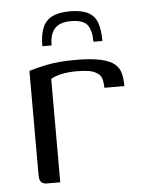

<svg xmlns="http://www.w3.org/2000/svg" viewBox="-46 -603 482 640"><g transform="rotate(-5 195.5 -282.5)"><path d="M211 -565Q250 -565 272 -553.5Q294 -542 302.5 -518.5Q311 -495 311 -457H281Q281 -495 267 -513.5Q253 -532 211 -532Q175 -532 158 -513.5Q141 -495 141 -457H110Q110 -494 119.5 -518Q129 -542 151.5 -553.5Q174 -565 211 -565ZM130 0H86Q73 0 66.5 -6.5Q60 -13 60 -31V-379Q82 -386 120.5 -394Q159 -402 216 -402Q270 -402 301.5 -394.5Q333 -387 347.5 -374Q362 -361 366.5 -342.5Q371 -324 371 -301H304L303 -315Q302 -338 288 -348.5Q274 -359 255 -361.5Q236 -364 217 -364Q188 -364 165.5 -359Q143 -354 130 -346Z"/></g></svg>

Font: Genos Thin
Style: Regular
Weight: 400
Version: Version 1.010